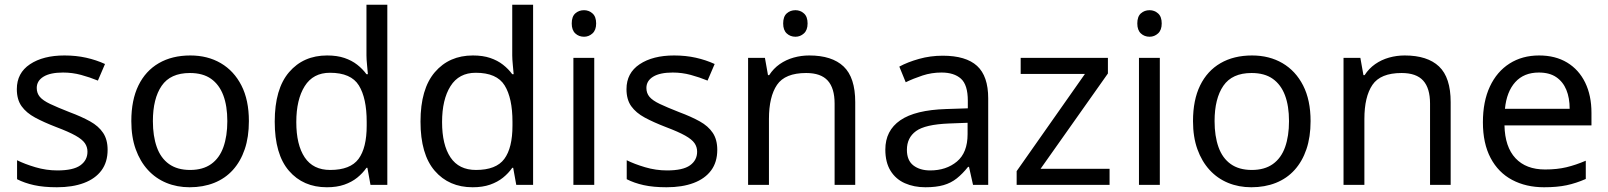

<svg xmlns="http://www.w3.org/2000/svg" viewBox="-20 -780 6785 810"><path d="M434 -148Q434 -96 408 -61Q382 -26 334 -8Q286 10 220 10Q164 10 123.5 1Q83 -8 52 -24V-104Q84 -88 129.5 -74.5Q175 -61 222 -61Q289 -61 319 -82.5Q349 -104 349 -140Q349 -160 338 -176Q327 -192 298.5 -208Q270 -224 217 -244Q165 -264 128 -284Q91 -304 71 -332Q51 -360 51 -404Q51 -472 106.5 -509Q162 -546 252 -546Q301 -546 343.5 -536.5Q386 -527 423 -510L393 -440Q359 -454 322 -464Q285 -474 246 -474Q192 -474 163.5 -456.5Q135 -439 135 -409Q135 -387 148 -371.5Q161 -356 191.5 -341.5Q222 -327 273 -307Q324 -288 360 -268Q396 -248 415 -219.5Q434 -191 434 -148Z M1030 -269Q1030 -202 1012.5 -150.5Q995 -99 962.5 -63Q930 -27 883.5 -8.5Q837 10 780 10Q727 10 682 -8.5Q637 -27 604 -63Q571 -99 552.5 -150.5Q534 -202 534 -269Q534 -358 564 -419.5Q594 -481 650 -513.5Q706 -546 783 -546Q856 -546 911.5 -513.5Q967 -481 998.5 -419.5Q1030 -358 1030 -269ZM625 -269Q625 -206 641.5 -159.5Q658 -113 693 -88Q728 -63 782 -63Q836 -63 871 -88Q906 -113 922.5 -159.5Q939 -206 939 -269Q939 -333 922 -378Q905 -423 870.5 -447.5Q836 -472 781 -472Q699 -472 662 -418Q625 -364 625 -269Z M1359 10Q1259 10 1199 -59.5Q1139 -129 1139 -267Q1139 -405 1199.5 -475.5Q1260 -546 1360 -546Q1402 -546 1433 -535.5Q1464 -525 1487 -507Q1510 -489 1526 -467H1532Q1531 -480 1528.5 -505.5Q1526 -531 1526 -546V-760H1614V0H1543L1530 -72H1526Q1510 -49 1487 -30.5Q1464 -12 1432.5 -1Q1401 10 1359 10ZM1373 -63Q1458 -63 1492.5 -109.5Q1527 -156 1527 -250V-266Q1527 -366 1494 -419.5Q1461 -473 1372 -473Q1301 -473 1265.5 -416.5Q1230 -360 1230 -265Q1230 -169 1265.5 -116Q1301 -63 1373 -63Z M1974 10Q1874 10 1814 -59.5Q1754 -129 1754 -267Q1754 -405 1814.5 -475.5Q1875 -546 1975 -546Q2017 -546 2048 -535.5Q2079 -525 2102 -507Q2125 -489 2141 -467H2147Q2146 -480 2143.5 -505.5Q2141 -531 2141 -546V-760H2229V0H2158L2145 -72H2141Q2125 -49 2102 -30.5Q2079 -12 2047.5 -1Q2016 10 1974 10ZM1988 -63Q2073 -63 2107.5 -109.5Q2142 -156 2142 -250V-266Q2142 -366 2109 -419.5Q2076 -473 1987 -473Q1916 -473 1880.5 -416.5Q1845 -360 1845 -265Q1845 -169 1880.5 -116Q1916 -63 1988 -63Z M2487 -536V0H2399V-536ZM2444 -737Q2464 -737 2479.5 -723.5Q2495 -710 2495 -681Q2495 -653 2479.5 -639Q2464 -625 2444 -625Q2422 -625 2407 -639Q2392 -653 2392 -681Q2392 -710 2407 -723.5Q2422 -737 2444 -737Z M3006 -148Q3006 -96 2980 -61Q2954 -26 2906 -8Q2858 10 2792 10Q2736 10 2695.5 1Q2655 -8 2624 -24V-104Q2656 -88 2701.5 -74.5Q2747 -61 2794 -61Q2861 -61 2891 -82.5Q2921 -104 2921 -140Q2921 -160 2910 -176Q2899 -192 2870.5 -208Q2842 -224 2789 -244Q2737 -264 2700 -284Q2663 -304 2643 -332Q2623 -360 2623 -404Q2623 -472 2678.5 -509Q2734 -546 2824 -546Q2873 -546 2915.5 -536.5Q2958 -527 2995 -510L2965 -440Q2931 -454 2894 -464Q2857 -474 2818 -474Q2764 -474 2735.5 -456.5Q2707 -439 2707 -409Q2707 -387 2720 -371.5Q2733 -356 2763.5 -341.5Q2794 -327 2845 -307Q2896 -288 2932 -268Q2968 -248 2987 -219.5Q3006 -191 3006 -148Z M3336 -737Q3356 -737 3371.5 -723.5Q3387 -710 3387 -681Q3387 -653 3371.5 -639Q3356 -625 3336 -625Q3314 -625 3299 -639Q3284 -653 3284 -681Q3284 -710 3299 -723.5Q3314 -737 3336 -737ZM3394 -546Q3490 -546 3539 -499.5Q3588 -453 3588 -349V0H3501V-343Q3501 -408 3472 -440Q3443 -472 3381 -472Q3292 -472 3258 -422Q3224 -372 3224 -278V0H3136V-536H3207L3220 -463H3225Q3243 -491 3269.5 -509.5Q3296 -528 3328 -537Q3360 -546 3394 -546Z M3957 -545Q4055 -545 4102 -502Q4149 -459 4149 -365V0H4085L4068 -76H4064Q4041 -47 4016.5 -27.5Q3992 -8 3960.5 1Q3929 10 3884 10Q3836 10 3797.5 -7Q3759 -24 3737 -59.5Q3715 -95 3715 -149Q3715 -229 3778 -272.5Q3841 -316 3972 -320L4063 -323V-355Q4063 -422 4034 -448Q4005 -474 3952 -474Q3910 -474 3872 -461.5Q3834 -449 3801 -433L3774 -499Q3809 -518 3857 -531.5Q3905 -545 3957 -545ZM3983 -259Q3883 -255 3844.5 -227Q3806 -199 3806 -148Q3806 -103 3833.5 -82Q3861 -61 3904 -61Q3972 -61 4017 -98.5Q4062 -136 4062 -214V-262Z M4661 0H4269V-58L4557 -468H4286V-536H4654V-470L4370 -68H4661Z M4873 -536V0H4785V-536ZM4830 -737Q4850 -737 4865.5 -723.5Q4881 -710 4881 -681Q4881 -653 4865.5 -639Q4850 -625 4830 -625Q4808 -625 4793 -639Q4778 -653 4778 -681Q4778 -710 4793 -723.5Q4808 -737 4830 -737Z M5509 -269Q5509 -202 5491.5 -150.5Q5474 -99 5441.5 -63Q5409 -27 5362.5 -8.5Q5316 10 5259 10Q5206 10 5161 -8.5Q5116 -27 5083 -63Q5050 -99 5031.5 -150.5Q5013 -202 5013 -269Q5013 -358 5043 -419.5Q5073 -481 5129 -513.5Q5185 -546 5262 -546Q5335 -546 5390.5 -513.5Q5446 -481 5477.5 -419.5Q5509 -358 5509 -269ZM5104 -269Q5104 -206 5120.5 -159.5Q5137 -113 5172 -88Q5207 -63 5261 -63Q5315 -63 5350 -88Q5385 -113 5401.5 -159.5Q5418 -206 5418 -269Q5418 -333 5401 -378Q5384 -423 5349.5 -447.5Q5315 -472 5260 -472Q5178 -472 5141 -418Q5104 -364 5104 -269Z M5906 -546Q6002 -546 6051 -499.5Q6100 -453 6100 -349V0H6013V-343Q6013 -408 5984 -440Q5955 -472 5893 -472Q5804 -472 5770 -422Q5736 -372 5736 -278V0H5648V-536H5719L5732 -463H5737Q5755 -491 5781.5 -509.5Q5808 -528 5840 -537Q5872 -546 5906 -546Z M6473 -546Q6542 -546 6591.5 -516Q6641 -486 6667.5 -431.5Q6694 -377 6694 -304V-251H6327Q6329 -160 6373.5 -112.5Q6418 -65 6498 -65Q6549 -65 6588.5 -74.5Q6628 -84 6670 -102V-25Q6629 -7 6589 1.5Q6549 10 6494 10Q6418 10 6359.5 -21Q6301 -52 6268.5 -113.5Q6236 -175 6236 -264Q6236 -352 6265.5 -415Q6295 -478 6348.5 -512Q6402 -546 6473 -546ZM6472 -474Q6409 -474 6372.5 -433.5Q6336 -393 6329 -321H6602Q6602 -367 6588 -401Q6574 -435 6545.5 -454.5Q6517 -474 6472 -474Z"/></svg>

Font: ltelugu25
Style: Book
Weight: 400
Designer: Jelle Bosma - Monotype Design Team
Foundry: Monotype Imaging Inc.
Version: Version 2.003